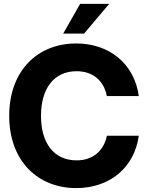

<svg xmlns="http://www.w3.org/2000/svg" viewBox="-20 -965 767 997"><path d="M375.5 11.7C550.3 11.7 678.2 -95.2 700.7 -260.3H535.2C518.1 -179.2 460 -132.3 377.9 -132.3C260.7 -132.3 192.9 -220.7 192.9 -363.3C192.9 -506.3 260.7 -595.2 377.9 -595.2C460.4 -595.2 519 -547.9 534.7 -466.3H700.7C678.2 -631.3 550.3 -739.3 375.5 -739.3C175.8 -739.3 27.8 -598.6 27.8 -363.3C27.8 -129.9 175.8 11.7 375.5 11.7ZM308.1 -790.5H416.5L546.9 -944.8H396Z"/></svg>

Font: Raveo Display
Style: Bold
Weight: 700
Designer: Jakub Foglar, Rasmus Andersson (Inter)
Foundry: Jakubfoglar.com
Version: Version 1.100;Glyphs 3.2.3 (3260)